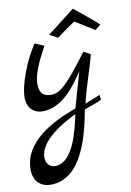

<svg xmlns="http://www.w3.org/2000/svg" viewBox="-109 -597 692 1016"><g transform="rotate(-10 236.5 -88.5)"><path d="M416 -63 335 -31C354 -115 389 -207 408 -283L372 -304C257 -150 215 -108 165 -108C131 -108 102 -120 102 -178C102 -246 161 -343 174 -370L125 -391C75 -319 23 -190 23 -118C23 -64 56 -30 105 -30C211 -30 283 -131 332 -205L278 -15C151 31 -12 113 -12 263C-12 323 24 360 80 360C252 360 303 124 326 -1C387 -24 402 -27 419 -37ZM272 15C255 98 217 267 120 267C92 267 71 245 71 213C71 121 205 47 272 15ZM209 -423 253 -399C253 -399 308 -441 352 -469C362 -462 412 -431 455 -405L485 -429C464 -451 356 -537 356 -537Z"/></g></svg>

Font: Marck Script
Style: Regular
Weight: 400
Designer: Denis Masharov, Marck Fogel
Foundry: Denis Masharov
Version: Version 1.002